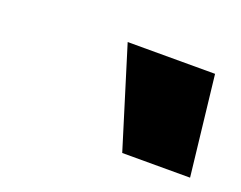

<svg xmlns="http://www.w3.org/2000/svg" viewBox="-48 -867 440 351"><g transform="rotate(20 171.5 -692.0)"><path d="M211 -595 151 -789H321L343 -595Z"/></g></svg>

Font: Georama Condensed Black
Style: Italic
Weight: 900
Width: 3
Italic angle: -9°
Designer: Jean-Baptiste Levee
Foundry: Production Type
Version: Version 1.000